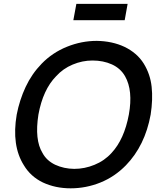

<svg xmlns="http://www.w3.org/2000/svg" viewBox="-20 -982 832 1017"><path d="M656 -961.5 640.5 -875H368.5L384.5 -961.5ZM106.5 -106.5Q40.5 -211 68.5 -375Q83.5 -452.5 115.8 -521.5Q148 -590.5 201 -645Q258 -703.5 335 -734.5Q412 -765.5 492.5 -765.5Q533 -765 570.2 -757Q607.5 -749 639.5 -733.8Q671.5 -718.5 697.5 -696.2Q723.5 -674 741.5 -645Q776 -589 783.2 -522.2Q790.5 -455.5 778 -375Q748 -210.5 647 -106.5Q588 -46 512 -15.2Q436 15.5 354 15.5Q273.5 15.5 207 -15.5Q142 -47 106.5 -106.5ZM571 -172Q638 -244 662.5 -375Q685.5 -502.5 642.5 -578Q618.5 -620 572.8 -640.8Q527 -661.5 470 -661.5Q416 -661.5 365 -640Q313.5 -618.5 277 -578Q207.5 -507 183.5 -375Q162.5 -241.5 205 -172Q226.5 -131.5 272 -109.5Q318.5 -88 373 -87.5Q428.5 -87.5 480.5 -109Q533.5 -130.5 571 -172Z"/></svg>

Font: Russisch Sans SemiBold
Style: Italic
Weight: 600
Width: 4
Italic angle: -10°
Designer: Michael Sharanda (font) & Cristiano Sobral (main changes)
Foundry: Michael Sharanda
Version: Version 2.00;September 8, 2020;FontCreator 13.0.0.2681 64-bi